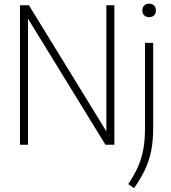

<svg xmlns="http://www.w3.org/2000/svg" viewBox="-20 -768 910 1019"><path d="M86 0V-740H133.5L544.5 -71V-740H587V0H539.5L128.5 -669V0ZM691.5 230.5 660.5 209Q692 163 711.5 119Q731 75 740.2 26.2Q749.5 -22.5 749.5 -83.5V-540.5H793V-88Q793 -21 782.5 31.8Q772 84.5 749.5 132.2Q727 180 691.5 230.5ZM771.5 -677Q755 -677 745.2 -686.5Q735.5 -696 735.5 -712.5Q735.5 -728.5 745.2 -738.5Q755 -748.5 771.5 -748.5Q788 -748.5 797.8 -738.5Q807.5 -728.5 807.5 -712.5Q807.5 -696 797.8 -686.5Q788 -677 771.5 -677Z"/></svg>

Font: Encode Sans Semi Condensed ExtraLight
Style: Regular
Weight: 200
Width: 4
Designer: Multiple Designers
Foundry: Impallari Type
Version: Version 3.000; ttfautohint (v1.8.3) -l 8 -r 50 -G 200 -x 14 